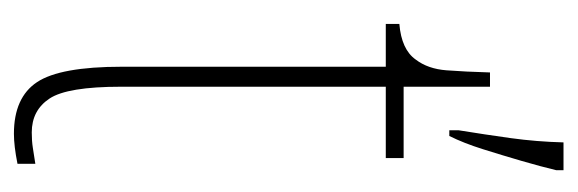

<svg xmlns="http://www.w3.org/2000/svg" viewBox="-290 -510 810 269"><g transform="rotate(90 114.5 -375.0)"><path d="M167 10Q116 10 94.5 -22.5Q73 -55 73 -141V-511H13V-530Q49 -533 63 -553Q76 -570 78 -596Q80 -622 81 -657H101V-536H201V-511H101V-140Q101 -65 117.5 -40Q134 -15 165 -15Q177 -15 186.5 -16.5Q196 -18 209 -20V5Q184 10 167 10ZM162 -613Q168 -650 173 -686Q178 -722 179 -760H218V-750Q213 -729 205 -701.5Q197 -674 188.5 -647Q180 -620 170 -600H162Z"/></g></svg>

Font: Noto Serif Myanmar ExtraCondensed Thin
Style: Regular
Weight: 100
Width: 2
Designer: Ben Mitchell and the Monotype Design Team
Foundry: Monotype Imaging Inc.
Version: Version 2.106; ttfautohint (v1.8.4.7-5d5b)